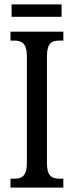

<svg xmlns="http://www.w3.org/2000/svg" viewBox="-20 -859 337 879"><path d="M33 -782H262V-839H33ZM28 0H270V-41H251C218 -41 195 -53 195 -111V-602C195 -662 217 -673 251 -673H270V-714H28V-673H47C78 -673 103 -662 103 -602V-110C103 -52 78 -41 47 -41H28Z"/></svg>

Font: Noto Serif Ethiopic XCn
Style: Regular
Weight: 400
Width: 2
Designer: Monotype Design Team
Foundry: Monotype Imaging Inc.
Version: Version 2.102